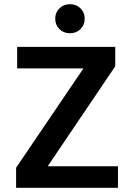

<svg xmlns="http://www.w3.org/2000/svg" viewBox="-20 -898 641 918"><path d="M544 0H57V-96L379 -571H62V-674H531V-581L208 -103H544ZM385 -809Q385 -779 365 -759Q345 -739 315 -739Q284 -739 264 -759Q244 -779 244 -809Q244 -838 264 -858Q284 -878 315 -878Q345 -878 365 -858Q385 -838 385 -809Z"/></svg>

Font: Hind Madurai SemiBold
Style: Regular
Weight: 600
Designer: Jyotish Sonowal
Foundry: Indian Type Foundry
Version: Version 1.001;PS 1.0;hotconv 1.0.86;makeotf.lib2.5.63406; tt